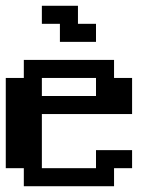

<svg xmlns="http://www.w3.org/2000/svg" viewBox="-20 -645 540 665"><path d="M125 -625H250V-562.5H312.5V-500H187.5V-562.5H125ZM0 -375H62.5V-437.5H375V-375H437.5V-250H125V-62.5H312.5V-125H437.5V-62.5H375V0H62.5V-62.5H0ZM125 -375V-312.5H312.5V-375Z"/></svg>

Font: NeoDunggeunmo Pro
Style: Regular
Weight: 400
Version: Version 1.020